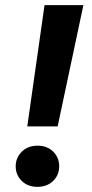

<svg xmlns="http://www.w3.org/2000/svg" viewBox="-20 -720 357 746"><path d="M86 -229 153 -700H304L204 -229ZM125 6Q88 6 64.5 -17Q41 -40 41 -74Q41 -107 64.5 -130.5Q88 -154 126 -154Q163 -154 186.5 -131Q210 -108 210 -74Q210 -40 186.5 -17Q163 6 125 6Z"/></svg>

Font: DM Sans ExtraBold
Style: Italic
Weight: 800
Italic angle: -10°
Designer: Colophon Foundry, Jonny Pinhorn
Foundry: Colophon Foundry
Version: Version 4.004;gftools[0.9.30]